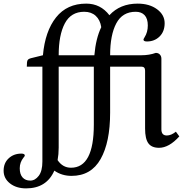

<svg xmlns="http://www.w3.org/2000/svg" viewBox="-125 -802 1025 1060"><path d="M483 -497H656Q699 -497 735 -510Q749 -510 757.5 -501Q766 -492 766 -478V-88Q766 -54 796 -54Q820 -54 846 -75L865 -49Q808 14 753 14Q712 14 694 -11Q676 -36 676 -92V-412Q676 -434 656 -434H483V-180Q483 -17 430.5 76Q378 169 270 169Q216 169 175 140Q132 238 19 238Q-35 238 -70 210.5Q-105 183 -105 140.5Q-105 98 -77 72Q-49 46 -7 46Q12 46 12 57Q12 60 5 68Q-16 94 -16 127Q-16 160 -0.5 177.5Q15 195 42 195Q69 195 89 168.5Q109 142 109 90V-434H23Q23 -461 27 -469Q31 -477 47 -481L112 -497Q124 -630 184.5 -706Q245 -782 351 -782Q430 -782 479 -718Q538 -782 635 -782Q700 -782 742 -751Q784 -720 784 -674Q784 -628 756 -600.5Q728 -573 686 -573Q667 -573 667 -584Q667 -586 673 -596Q691 -624 691 -661.5Q691 -699 673.5 -718Q656 -737 624 -737Q551 -737 517 -673Q483 -609 483 -497ZM199 13Q199 50 193 82Q221 124 267 124Q393 124 393 -114V-434H199ZM199 -497H396Q404 -590 434 -652Q428 -692 403.5 -714.5Q379 -737 340 -737Q267 -737 233 -673Q199 -609 199 -497Z"/></svg>

Font: Gabriela
Style: Regular
Weight: 400
Designer: Eduardo Rodriguez Tunni
Foundry: Eduardo Rodriguez Tunni
Version: Version 1.003